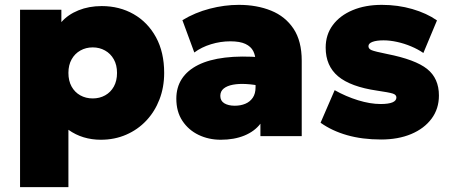

<svg xmlns="http://www.w3.org/2000/svg" viewBox="-20 -560 1858 790"><path d="M62.5 210V-520H232.5V-469Q259.5 -500 302.8 -517.5Q346 -535 398.5 -535Q471.5 -535 529.8 -501.8Q588 -468.5 621.8 -406.8Q655.5 -345 655.5 -260Q655.5 -201 636.2 -151Q617 -101 582 -63.8Q547 -26.5 499.2 -5.8Q451.5 15 394.5 15Q358 15 324.5 5Q291 -5 261.5 -26V210ZM361.5 -155Q390 -155 412.8 -167.8Q435.5 -180.5 448.5 -204Q461.5 -227.5 461.5 -260Q461.5 -292.5 448.2 -316Q435 -339.5 412.2 -352.2Q389.5 -365 361.5 -365Q333.5 -365 310.8 -352.2Q288 -339.5 274.8 -316Q261.5 -292.5 261.5 -260Q261.5 -227.5 274.5 -204Q287.5 -180.5 310.2 -167.8Q333 -155 361.5 -155Z M888.5 15Q838.5 15 797 -5Q755.5 -25 730.5 -62.8Q705.5 -100.5 705.5 -154Q705.5 -200.5 728.2 -235.5Q751 -270.5 795.5 -292.8Q840 -315 905.8 -323Q971.5 -331 1057.5 -324L1058.5 -205Q1024.5 -212.5 993.5 -214.2Q962.5 -216 938.5 -211.5Q914.5 -207 900.5 -195.8Q886.5 -184.5 886.5 -165.5Q886.5 -145 903 -135Q919.5 -125 946 -125Q970 -125 989.2 -133Q1008.5 -141 1020 -157.8Q1031.5 -174.5 1031.5 -201V-307Q1031.5 -331 1022 -349.8Q1012.5 -368.5 990 -379.2Q967.5 -390 927.5 -390Q887.5 -390 848.2 -378Q809 -366 779.5 -344L730.5 -477Q782.5 -508.5 843 -524.2Q903.5 -540 962.5 -540Q1037 -540 1095.5 -516.2Q1154 -492.5 1187.8 -441.8Q1221.5 -391 1221.5 -310V0H1051.5V-51Q1027.5 -19.5 985.5 -2.2Q943.5 15 888.5 15Z M1548 14Q1470.5 14 1408.2 -3.8Q1346 -21.5 1299 -55L1357 -189Q1403 -163 1453.2 -147.5Q1503.5 -132 1546 -132Q1578.5 -132 1594.8 -138.8Q1611 -145.5 1611 -159Q1611 -170.5 1595.5 -175.2Q1580 -180 1532 -187Q1422.5 -203 1371.2 -246Q1320 -289 1320 -364Q1320 -417.5 1349.5 -457Q1379 -496.5 1431 -518.2Q1483 -540 1551 -540Q1617 -540 1676.5 -522.8Q1736 -505.5 1778 -476L1722 -342Q1699.5 -357.5 1671.5 -369.2Q1643.5 -381 1614 -387.5Q1584.5 -394 1558 -394Q1529.5 -394 1512.8 -387.8Q1496 -381.5 1496 -370Q1496 -359 1509.2 -353.5Q1522.5 -348 1572 -338Q1689 -315 1737.5 -276.2Q1786 -237.5 1786 -167Q1786 -112.5 1755.8 -71.8Q1725.5 -31 1672 -8.5Q1618.5 14 1548 14Z"/></svg>

Font: Geologica Roman Black
Style: Regular
Weight: 900
Designer: Sindre Bremnes, Frode Helland
Foundry: Monokrom Skriftforlag AS
Version: Version 1.010;gftools[0.9.28]